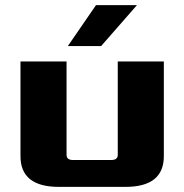

<svg xmlns="http://www.w3.org/2000/svg" viewBox="-20 -730 720 750"><path d="M60 -120V-490H240V-125Q240 -105 265 -105H415Q440 -105 440 -125V-490H620V-120Q620 0 470 0H210Q60 0 60 -120ZM245 -550 355 -710H515L375 -550Z"/></svg>

Font: Xolonium
Style: Bold
Weight: 700
Designer: Severin Meyer
Version: Version 4.2